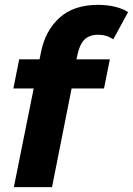

<svg xmlns="http://www.w3.org/2000/svg" viewBox="-20 -770 547 790"><path d="M37 0 149 -557Q167 -645 225.5 -697.5Q284 -750 383 -750Q420 -750 452 -742.5Q484 -735 507 -720L446 -608Q419 -627 384 -627Q348 -627 328 -607.5Q308 -588 299 -546L288 -496L280 -433L194 0ZM35 -406 59 -526H432L408 -406Z"/></svg>

Font: Montserrat Thin
Style: Bold Italic
Weight: 700
Italic angle: -11.3°
Version: Version 9.000